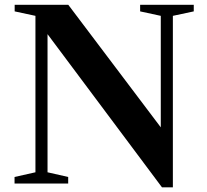

<svg xmlns="http://www.w3.org/2000/svg" viewBox="-20 -782 880 818"><path d="M670 16 182.5 -636.5V-48L270.5 -28V0H42V-28L131 -48V-714.5L42.5 -733.5V-761.5H271L665 -239.5V-714.5L577 -733.5V-761.5H805.5V-733.5L716.5 -714.5V16Z"/></svg>

Font: Libre Caslon Text Medium
Style: Regular
Weight: 500
Designer: Pablo Impallari, Rodrigo Fuenzalida, Katja Schimmel
Foundry: Pablo Impallari, Rodrigo Fuenzalida
Version: Version 2.000